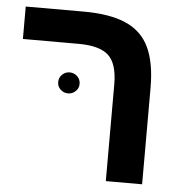

<svg xmlns="http://www.w3.org/2000/svg" viewBox="-47 -652 670 697"><g transform="rotate(5 288.0 -303.0)"><path d="M496.1 -351.1V0H363.8V-352.1Q363.8 -427.7 331.3 -457.8Q298.8 -487.8 222.2 -487.8H19V-606H230Q326.2 -606 384.5 -580.3Q442.9 -554.7 469.5 -498.8Q496.1 -442.9 496.1 -351.1ZM160.2 -342.8Q160.2 -359.9 171.9 -370.8Q183.6 -381.8 199.2 -381.8Q214.8 -381.8 226.6 -370.8Q238.3 -359.9 238.3 -342.8Q238.3 -327.1 226.6 -316.2Q214.8 -305.2 199.2 -305.2Q183.6 -305.2 171.9 -316.2Q160.2 -327.1 160.2 -342.8Z"/></g></svg>

Font: Arimo
Style: Bold
Weight: 700
Designer: Steve Matteson
Foundry: Monotype Imaging Inc.
Version: Version 1.33